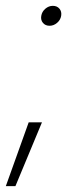

<svg xmlns="http://www.w3.org/2000/svg" viewBox="-46 -509 265 664"><path d="M-25.9 134.8 53.2 -85.9H99.1L7.3 134.8ZM125.5 -419.9Q110.8 -419.9 102.5 -429.9Q94.2 -439.9 96.7 -454.1Q99.1 -468.8 110.8 -478.8Q122.6 -488.8 136.7 -488.8Q151.4 -488.8 159.7 -478.8Q168 -468.8 165.5 -454.1Q163.1 -439.9 151.4 -429.9Q139.6 -419.9 125.5 -419.9Z"/></svg>

Font: Inter Display Extra Light
Style: Italic
Weight: 200
Italic angle: -9.39999°
Designer: Rasmus Andersson
Foundry: rsms
Version: Version 4.000;git-4fc901f